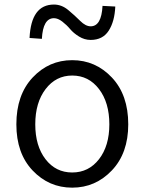

<svg xmlns="http://www.w3.org/2000/svg" viewBox="-20 -821 642 853"><path d="M52.7 -268.6Q52.7 -399.4 125 -476.6Q197.3 -553.7 300.8 -553.7Q404.3 -553.7 477.1 -476.6Q549.8 -399.4 549.8 -268.6Q549.8 -140.6 477.1 -64Q404.3 12.7 300.8 12.7Q197.3 12.7 125 -63.5Q52.7 -139.6 52.7 -268.6ZM465.8 -268.6Q465.8 -365.2 419.9 -425.3Q374 -485.4 300.8 -485.4Q228.5 -485.4 182.6 -425.3Q136.7 -365.2 136.7 -268.6Q136.7 -172.9 182.1 -113.8Q227.5 -54.7 300.8 -54.7Q374 -54.7 419.9 -113.8Q465.8 -172.9 465.8 -268.6ZM382.8 -643.6Q355.5 -643.6 331.1 -658.7Q306.6 -673.8 291.5 -691.9Q276.4 -710 256.8 -725.1Q237.3 -740.2 219.7 -740.2Q170.9 -740.2 166 -648.4L111.3 -652.3Q118.2 -800.8 219.7 -800.8Q253.9 -800.8 283.2 -776.4Q312.5 -752 336.4 -728Q360.4 -704.1 382.8 -704.1Q430.7 -704.1 435.5 -794.9L492.2 -792Q489.3 -725.6 462.9 -684.6Q436.5 -643.6 382.8 -643.6Z"/></svg>

Font: Gen Shin Gothic Normal
Style: Regular
Weight: 300
Designer: [Source Han Sans]
Ryoko NISHIZUKA  (kana & ideographs); Paul D. Hunt (Latin, Greek & Cyrillic); Wenlong ZHANG  (bopomofo
Version: Version 1.002.20150607